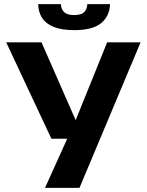

<svg xmlns="http://www.w3.org/2000/svg" viewBox="-20 -910 711 930"><path d="M198 0 325 -281 334 -297 499 -705H661L365 0ZM229 -238 10 -705H181L357 -304H375V-238ZM339 -764Q279 -764 240.5 -779.5Q202 -795 184 -823Q166 -851 165 -890H275Q276 -865 291 -851Q306 -837 339 -837Q373 -837 387.5 -851Q402 -865 403 -890H513Q511 -832 470 -798Q429 -764 339 -764Z"/></svg>

Font: TikTok Sans 24pt
Style: Bold
Weight: 700
Version: Version 4.000